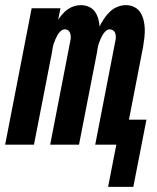

<svg xmlns="http://www.w3.org/2000/svg" viewBox="-39 -562 609 746"><path d="M381 164 413 0H331L409 -402Q411 -410 411 -417.5Q411 -425 409 -432Q407 -439 401 -443.5Q395 -448 388 -448Q379 -448 371.5 -441Q364 -434 359.5 -426Q355 -418 351.5 -410Q348 -402 345 -393Q342 -384 340.5 -375.5Q339 -367 338 -359L268 0H156L234 -402Q236 -410 236 -417.5Q236 -425 234 -432Q232 -439 226.5 -443.5Q221 -448 213 -448Q204 -448 196.5 -441Q189 -434 184.5 -426Q180 -418 176.5 -410Q173 -402 170 -393Q167 -384 165.5 -375.5Q164 -367 163 -359L93 0H-19L84 -530H196L187 -485Q194 -496 203.5 -507Q213 -518 224.5 -526Q236 -534 249 -538Q262 -542 275 -542Q292 -542 306.5 -535.5Q321 -529 329.5 -517Q338 -505 342.5 -490Q347 -475 348 -459Q355 -474 365 -489Q375 -504 388 -516.5Q401 -529 417.5 -535.5Q434 -542 450 -542Q468 -542 483 -534.5Q498 -527 506.5 -513.5Q515 -500 519 -483.5Q523 -467 523.5 -450Q524 -433 522 -415.5Q520 -398 517 -380L462 -97H530L479 164Z"/></svg>

Font: Lode
Style: Bold Italic
Weight: 700
Italic angle: -11°
Monospace: yes
Designer: Belleve Invis
Foundry: Belleve Invis
Version: Version 29.2.0; ttfautohint (v1.8.3)